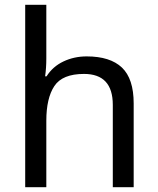

<svg xmlns="http://www.w3.org/2000/svg" viewBox="-20 -780 658 800"><path d="M173 -537Q173 -497 168 -462H174Q200 -503 244.5 -524Q289 -545 341 -545Q439 -545 488 -498.5Q537 -452 537 -349V0H450V-343Q450 -472 330 -472Q240 -472 206.5 -421.5Q173 -371 173 -277V0H85V-760H173Z"/></svg>

Font: Noto Serif Ottoman Siyaq
Style: Regular
Weight: 400
Designer: Sérgio Martins
Version: Version 1.005; ttfautohint (v1.8.4.7-5d5b)